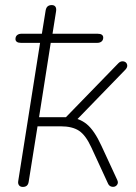

<svg xmlns="http://www.w3.org/2000/svg" viewBox="-20 -731 537 757"><path d="M52 -18 138 -562H63Q52 -562 46.5 -566Q41 -570 41 -577Q41 -587 47.5 -592.5Q54 -598 65 -598H158L143 -585L160 -690Q162 -701 168 -706Q174 -711 184 -711Q194 -711 198.5 -704.5Q203 -698 201 -686L185 -585L178 -598H365Q376 -598 381.5 -594Q387 -590 387 -583Q387 -573 380.5 -567.5Q374 -562 363 -562H180L134 -269H240L447 -482Q456 -491 467 -489Q478 -487 481 -477Q484 -467 475 -457L280 -256L252 -268Q292 -266 322 -241.5Q352 -217 380 -156L442 -22Q448 -10 441 -1.5Q434 7 422.5 5.5Q411 4 406 -7L340 -150Q318 -198 291.5 -215.5Q265 -233 219 -233H128L93 -14Q90 6 70 6Q60 6 55 -0.5Q50 -7 52 -18Z"/></svg>

Font: SN Pro Thin
Style: Italic
Weight: 200
Italic angle: -9°
Designer: Tobias Whetton
Foundry: Supernotes
Version: Version 1.003;Glyphs 3.3 (3324)